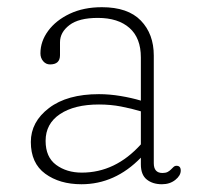

<svg xmlns="http://www.w3.org/2000/svg" viewBox="-20 -488 546 520"><path d="M63.5 -103.5Q63.5 -158 112.8 -195.5Q162 -233 248 -233Q276.5 -233 306.5 -228Q336.5 -223 361.5 -215.5V-332.5Q361.5 -385 330.8 -412.2Q300 -439.5 245 -439.5Q193.5 -439.5 168 -420Q142.5 -400.5 142.5 -373.5V-338.5Q142.5 -313.5 115.5 -313.5Q104.5 -313.5 97 -322.2Q89.5 -331 89.5 -343.5Q89.5 -376 110.5 -404.5Q131.5 -433 169 -450.8Q206.5 -468.5 256 -468.5Q326.5 -468.5 361.5 -432.2Q396.5 -396 396.5 -337.5V-46Q396.5 -19.5 420 -19.5Q428.5 -19.5 433.8 -22.2Q439 -25 442.5 -28.5Q446.5 -32.5 450 -35.8Q453.5 -39 458 -39Q469.5 -39 469.5 -26Q469.5 -12.5 454.8 -0.8Q440 11 418.5 11Q393.5 11 377.5 -1.8Q361.5 -14.5 361.5 -43V-61Q291.5 11 200.5 11Q141.5 11 102.5 -17.5Q63.5 -46 63.5 -103.5ZM103.5 -106.5Q103.5 -62.5 132 -41.5Q160.5 -20.5 201.5 -20.5Q292.5 -20.5 361.5 -97V-186.5Q336.5 -194 308 -199.5Q279.5 -205 248 -205Q181.5 -205 142.5 -179Q103.5 -153 103.5 -106.5Z"/></svg>

Font: Fraunces 9pt SuperSoft Thin
Style: Regular
Weight: 100
Version: Version 1.000;[b76b70a41]